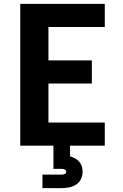

<svg xmlns="http://www.w3.org/2000/svg" viewBox="-20 -755 640 995"><path d="M85 0V-735H523V-615H231V-442H456V-322H231V-120H523V0ZM200 220V150H300Q308 150 315.5 146.5Q323 143 323 135Q323 127 315.5 123.5Q308 120 300 120H257V0H343V55Q356 59 368.5 65.5Q381 72 390.5 83Q400 94 404 107.5Q408 121 408 135Q408 155 399.5 173Q391 191 374.5 201.5Q358 212 338.5 216Q319 220 300 220Z"/></svg>

Font: Iosevka Custom Heavy Extended
Style: Regular
Weight: 900
Width: 7
Monospace: yes
Designer: Belleve Invis
Foundry: Belleve Invis
Version: Version 11.2.4; ttfautohint (v1.8.4)